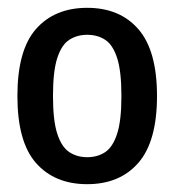

<svg xmlns="http://www.w3.org/2000/svg" viewBox="-20 -768 446 491"><path d="M203 -297Q120 -297 72.2 -351Q24.5 -405 24.5 -522.5Q24.5 -640 72.2 -694Q120 -748 203 -748Q286.5 -748 334 -693.2Q381.5 -638.5 381.5 -522.5Q381.5 -406.5 334 -351.8Q286.5 -297 203 -297ZM203 -366Q229.5 -366 249 -379Q268.5 -392 279.5 -425.8Q290.5 -459.5 290.5 -522.5Q290.5 -586 279.5 -619.8Q268.5 -653.5 249 -666.2Q229.5 -679 203 -679Q177 -679 157.2 -666.2Q137.5 -653.5 126.5 -619.8Q115.5 -586 115.5 -522.5Q115.5 -459.5 126.5 -425.8Q137.5 -392 157.2 -379Q177 -366 203 -366Z"/></svg>

Font: Encode Sans Cnd Md
Style: Regular
Weight: 500
Width: 3
Designer: Multiple Designers
Foundry: Impallari Type
Version: Version 3.002; ttfautohint (v1.8.3) -l 8 -r 50 -G 200 -x 14 